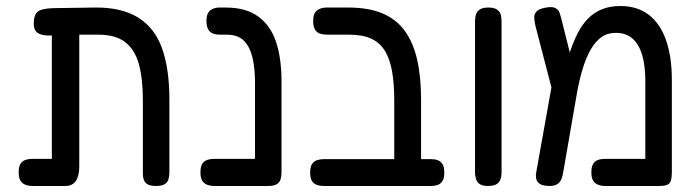

<svg xmlns="http://www.w3.org/2000/svg" viewBox="-20 -607 2309 637"><path d="M88 10Q75 10 64.5 6Q54 2 48 -7.5Q42 -17 42 -35Q42 -54 48 -63.5Q54 -73 64.5 -76.5Q75 -80 87 -80H152V-518L191 -490Q165 -489 146 -489Q127 -489 115 -493Q103 -497 97.5 -505.5Q92 -514 92 -529Q92 -557 105 -568Q118 -579 157 -580L294 -582Q383 -583 438 -549Q493 -515 517.5 -447Q542 -379 542 -276V-36Q542 -23 539 -12.5Q536 -2 526.5 4Q517 10 498 10Q480 10 470.5 5Q461 0 457.5 -9.5Q454 -19 454 -29V-274Q454 -347 440.5 -395Q427 -443 395 -467.5Q363 -492 306 -492H243V-55Q243 -23 231.5 -6.5Q220 10 197 10Z M870 10Q853 10 843 5Q833 0 829.5 -9.5Q826 -19 826 -29V-334Q826 -381 817.5 -416.5Q809 -452 789 -472Q769 -492 732 -492H709Q697 -492 687 -495.5Q677 -499 671 -509Q665 -519 665 -537Q665 -556 671 -565Q677 -574 687 -578Q697 -582 708 -582H729Q796 -582 837 -552Q878 -522 896 -467.5Q914 -413 914 -337V-36Q914 -23 911 -12.5Q908 -2 898.5 4Q889 10 870 10ZM691 10Q678 10 667.5 6Q657 2 651 -7.5Q645 -17 645 -35Q645 -54 651 -63.5Q657 -73 667.5 -76.5Q678 -80 690 -80H874L873 10Z M1333 10Q1315 10 1305 5Q1295 0 1291.5 -9Q1288 -18 1288 -28V-274Q1288 -328 1281 -369Q1274 -410 1257.5 -437.5Q1241 -465 1212 -478.5Q1183 -492 1138 -492H1065Q1052 -492 1041.5 -495.5Q1031 -499 1025 -509Q1019 -519 1019 -537Q1019 -556 1025 -565Q1031 -574 1041.5 -578Q1052 -582 1064 -582H1135Q1203 -582 1249 -562.5Q1295 -543 1323 -504.5Q1351 -466 1364 -409Q1377 -352 1377 -276V-35Q1377 -22 1373.5 -12Q1370 -2 1360.5 4Q1351 10 1333 10ZM1055 10Q1042 10 1031.5 6.5Q1021 3 1015 -6.5Q1009 -16 1009 -34Q1009 -53 1015 -62.5Q1021 -72 1031.5 -75.5Q1042 -79 1054 -79H1410Q1423 -79 1432.5 -75.5Q1442 -72 1448 -62.5Q1454 -53 1454 -34Q1454 -16 1448 -6.5Q1442 3 1432 6.5Q1422 10 1409 10Z M1599 10Q1581 10 1572 4Q1563 -2 1559.5 -12.5Q1556 -23 1556 -35V-538Q1556 -550 1559.5 -560Q1563 -570 1572.5 -576Q1582 -582 1600 -582Q1619 -582 1628.5 -575.5Q1638 -569 1641 -559.5Q1644 -550 1644 -537V-34Q1644 -22 1640.5 -12Q1637 -2 1627.5 4Q1618 10 1599 10Z M2209 -342V-35Q2209 -17 2205.5 -7Q2202 3 2192.5 6.5Q2183 10 2165 10H1987Q1975 10 1964.5 6Q1954 2 1948 -7.5Q1942 -17 1942 -35Q1942 -54 1948 -63.5Q1954 -73 1964.5 -76.5Q1975 -80 1988 -80H2121V-339Q2121 -389 2110.5 -424.5Q2100 -460 2078.5 -479Q2057 -498 2023 -498Q1995 -498 1975 -483.5Q1955 -469 1940 -443Q1925 -417 1914 -381.5Q1903 -346 1895 -303L1849 -38Q1847 -25 1843 -14Q1839 -3 1829.5 3.5Q1820 10 1803 10Q1776 10 1765.5 -1.5Q1755 -13 1759 -35L1822 -387L1851 -366Q1860 -403 1871.5 -436.5Q1883 -470 1897 -497.5Q1911 -525 1930.5 -545Q1950 -565 1976.5 -576Q2003 -587 2038 -587Q2095 -587 2133 -557.5Q2171 -528 2190 -473Q2209 -418 2209 -342ZM1818 -284 1756 -523Q1753 -537 1752.5 -548.5Q1752 -560 1759.5 -568.5Q1767 -577 1787 -581Q1810 -586 1821 -581Q1832 -576 1836 -565.5Q1840 -555 1842 -546L1888 -363Z"/></svg>

Font: Fredoka SemiCondensed
Style: Regular
Weight: 400
Width: 4
Designer: Ben Nathan
Foundry: Milena B. Brandão, Ben Nathan
Version: Version 2.001